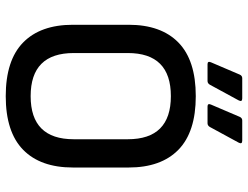

<svg xmlns="http://www.w3.org/2000/svg" viewBox="-120 -754 885 686"><g transform="rotate(90 323.0 -410.5)"><path d="M323 12Q195 12 131.5 -50Q68 -112 68 -228V-427Q68 -543 131.5 -605Q195 -667 323 -667Q451 -667 514.5 -605Q578 -543 578 -427V-228Q578 -112 514.5 -50Q451 12 323 12ZM323 -77Q477 -77 477 -231V-424Q477 -578 323 -578Q169 -578 169 -424V-231Q169 -77 323 -77ZM360 -709Q348 -709 353 -721L397 -824Q401 -833 410 -833H482Q496 -833 489 -820L433 -717Q428 -709 420 -709ZM209 -709Q197 -709 202 -721L246 -824Q250 -833 259 -833H331Q345 -833 338 -820L282 -717Q277 -709 269 -709Z"/></g></svg>

Font: Sofia Sans SemiBold
Style: Regular
Weight: 600
Designer: Botio Nikoltchev, Ani Petrova
Foundry: lettersoup
Version: Version 4.101; ttfautohint (v1.8.4.7-5d5b)